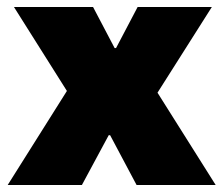

<svg xmlns="http://www.w3.org/2000/svg" viewBox="-20 -531 640 551"><path d="M2 0 172 -270 20 -511H247L309 -393H313L375 -511H588L432 -265L599 0H372L296 -143H292L215 0Z"/></svg>

Font: Chivo Mono Black
Style: Regular
Weight: 900
Designer: Hector Gatti
Foundry: Omnibus-Type
Version: Version 1.008